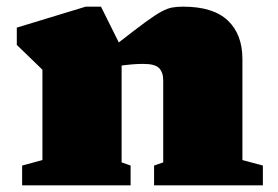

<svg xmlns="http://www.w3.org/2000/svg" viewBox="-20 -557 835 577"><path d="M443 -59.5 470.5 -69V-315.5Q470.5 -339.5 458.2 -352.2Q446 -365 410.5 -365Q381 -365 345.5 -360V-69L372.5 -59.5V0H46.5V-59.5L107.5 -76V-347.5L30.5 -422V-474L237.5 -537H283.5L337 -429.5Q387 -468.5 417 -490.5Q447 -512.5 465.2 -522.2Q483.5 -532 497.8 -534.5Q512 -537 530.5 -537Q620.5 -537 664.5 -495.5Q708.5 -454 708.5 -379.5V-76L770 -59.5V0H443Z"/></svg>

Font: Newsreader Caption ExtraBold
Style: Regular
Weight: 800
Designer: Hugues Gentile
Foundry: Production Type
Version: Version 1.001